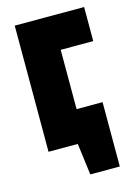

<svg xmlns="http://www.w3.org/2000/svg" viewBox="-100 -555 517 735"><g transform="rotate(-15 158.5 -187.5)"><path d="M109 -130V0H149L165 125H282V-130ZM33 -500V0H179V-365H308V-500Z"/></g></svg>

Font: Advent Pro ExtraBold
Style: Regular
Weight: 800
Designer: VivaRado, Andreas Kalpakidis
Foundry: VivaRado, Andreas Kalpakidis
Version: Version 3.000